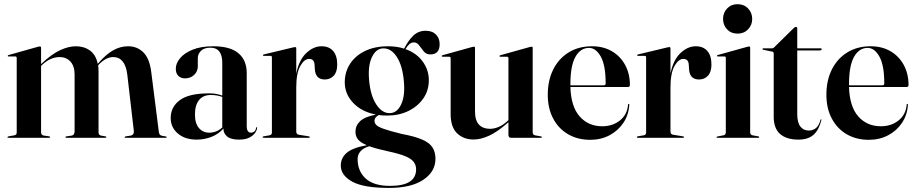

<svg xmlns="http://www.w3.org/2000/svg" viewBox="-20 -676 4494 942"><path d="M181.5 -441.5V-361.5L184 -364Q234.5 -411.5 275.8 -430.2Q317 -449 352 -449Q392.5 -449 421.5 -428Q450.5 -407 459.5 -363L462 -365.5Q500 -409.5 535.2 -429.2Q570.5 -449 608 -449Q654 -449 684 -418.5Q714 -388 722 -323L759.5 -27.5Q761.5 -12.5 774 -10L793.5 -6.5Q798 -5.5 798 -3Q798 0 793.5 0H595.5Q591.5 0 591.5 -3Q591.5 -5.5 596.5 -7L621 -10.5Q638.5 -14 636.5 -34L604.5 -310.5Q593.5 -396 535.5 -396Q501 -396 466 -360.5L461.5 -355Q463.5 -340 463.5 -323.5V-26Q463.5 -12.5 477 -10.5L497 -7Q502 -6 502 -3Q502 0 496 0H305Q301 0 301 -3Q301 -6 306 -7L330.5 -10.5Q340 -12.5 343 -18.5Q346 -24.5 346 -33V-310.5Q346 -352 325.5 -374Q305 -396 273 -396Q228 -396 188 -359L181.5 -352.5V-27Q181.5 -13.5 194 -11L221.5 -7Q226 -6 226 -3Q226 0 221 0H21Q16.5 0 16.5 -3Q16.5 -5.5 22 -7L50 -12Q62 -14 62 -25.5V-391Q62 -399 55.5 -399H21.5Q18 -399 18 -402Q18 -404.5 22.5 -406L166 -446.5Q171 -448 176 -448Q181.5 -448 181.5 -441.5Z M817.5 -97Q817.5 -151.5 862.5 -184.8Q907.5 -218 1005.5 -218Q1026.5 -218 1042 -215Q1057.5 -212 1070.5 -207V-368Q1070.5 -442 1012.5 -442Q981 -442 965.8 -426.5Q950.5 -411 950.5 -391V-350.5Q950.5 -326 932.8 -308.8Q915 -291.5 887.5 -291.5Q868 -291.5 855.2 -303.5Q842.5 -315.5 842.5 -339Q842.5 -365 863.5 -390.5Q884.5 -416 925.5 -432.5Q966.5 -449 1027 -449Q1109 -449 1149.8 -414.8Q1190.5 -380.5 1190.5 -317.5V-58Q1190.5 -25 1211.5 -25Q1220.5 -25 1227.5 -30.5Q1234.5 -36 1236.5 -49Q1236.5 -52 1239 -52Q1241.5 -52 1241.5 -49Q1241.5 -39.5 1232.8 -25.8Q1224 -12 1204.5 -1.5Q1185 9 1152.5 9Q1112.5 9 1094.2 -6.5Q1076 -22 1076 -45.5Q1053 -18.5 1018.2 -4.8Q983.5 9 944.5 9Q888 9 852.8 -20.8Q817.5 -50.5 817.5 -97ZM936.5 -114.5Q936.5 -70.5 956 -47.8Q975.5 -25 1006.5 -25Q1042.5 -25 1070.5 -50.5V-200.5Q1044 -210 1014.5 -210Q976.5 -210 956.5 -185Q936.5 -160 936.5 -114.5Z M1433.5 -438.5V-314.5Q1446.5 -381 1482 -415Q1517.5 -449 1557.5 -449Q1594.5 -449 1614.5 -425.8Q1634.5 -402.5 1634.5 -359.5Q1634.5 -322.5 1617.2 -304.2Q1600 -286 1573.5 -286Q1526.5 -286 1524.5 -339.5L1523.5 -355.5Q1523 -387 1496.5 -387Q1473 -387 1453.2 -352Q1433.5 -317 1433.5 -246.5V-30.5Q1433.5 -17.5 1446 -15L1495.5 -7Q1500 -6 1500 -3Q1500 0 1495.5 0H1273.5Q1268.5 0 1268.5 -3.5Q1268.5 -6.5 1275 -7.5L1302 -12Q1314 -14 1314 -25.5V-394Q1314 -402 1307.5 -402H1273.5Q1270 -402 1270 -405Q1270 -407.5 1274.5 -409L1418.5 -443.5Q1426 -445 1428 -445Q1433.5 -445 1433.5 -438.5Z M1950.5 -19Q2015.5 -7 2051.8 9Q2088 25 2102.2 47.8Q2116.5 70.5 2116.5 103Q2116.5 166 2057 206Q1997.5 246 1888.5 246Q1763.5 246 1707.8 215Q1652 184 1652 136.5Q1652 98.5 1681.5 73.5Q1711 48.5 1780 36.5Q1749.5 24 1736.8 8.5Q1724 -7 1724 -29.5Q1724 -59.5 1746.2 -81Q1768.5 -102.5 1824.5 -114Q1754 -127.5 1712.8 -171.2Q1671.5 -215 1671.5 -272Q1671.5 -322.5 1697.2 -362.5Q1723 -402.5 1770.8 -425.8Q1818.5 -449 1884.5 -449Q1926.5 -449 1963 -437.5Q1982 -476 2007 -500.5Q2032 -525 2068.5 -525Q2101 -525 2119 -506.5Q2137 -488 2137 -459.5Q2137 -409 2091 -409Q2071 -409 2059 -423.8Q2047 -438.5 2036.5 -453.2Q2026 -468 2011 -468Q1998 -468 1988.2 -459.2Q1978.5 -450.5 1969.5 -435Q2024 -415.5 2054 -374Q2084 -332.5 2084 -282.5Q2084 -232.5 2057 -193.2Q2030 -154 1983.8 -131.5Q1937.5 -109 1879.5 -109Q1858.5 -109 1838.5 -111.5Q1829.5 -107.5 1823.5 -100Q1817.5 -92.5 1817.5 -83Q1817.5 -71 1827 -62Q1836.5 -53 1865 -43Q1893.5 -33 1950.5 -19ZM1858.5 -438.5Q1824 -437 1804.2 -394.5Q1784.5 -352 1791 -282Q1797.5 -207 1826.5 -163Q1855.5 -119 1894 -121Q1929 -122.5 1948.5 -164.5Q1968 -206.5 1961.5 -277Q1955 -353.5 1926.8 -397Q1898.5 -440.5 1858.5 -438.5ZM1734.5 104Q1734.5 163.5 1774 199.8Q1813.5 236 1893.5 236Q2021.5 236 2021.5 155Q2021.5 134.5 2010.2 119Q1999 103.5 1969.8 91Q1940.5 78.5 1886.5 67Q1857 60.5 1833.2 54.2Q1809.5 48 1792 41.5Q1763.5 49.5 1749 66Q1734.5 82.5 1734.5 104Z M2191 -117V-391Q2191 -397.5 2184 -397.5H2151.5Q2147 -397.5 2147 -401Q2147 -403.5 2151 -405L2295 -445Q2302 -447 2305 -447Q2310.5 -447 2310.5 -441V-129Q2310.5 -85 2330 -64.5Q2349.5 -44 2383.5 -44Q2404.5 -44 2426 -53Q2447.5 -62 2469 -81.5L2474.5 -86.5V-391Q2474.5 -397.5 2467.5 -397.5H2435Q2430.5 -397.5 2430.5 -401Q2430.5 -403.5 2435 -405L2578 -445Q2585 -447 2588.5 -447Q2593.5 -447 2593.5 -441V-27.5Q2593.5 -14 2605.5 -12L2633 -7Q2638.5 -6.5 2638.5 -3Q2638.5 0 2634 0H2487.5Q2474.5 0 2474.5 -14.5V-76.5L2473.5 -75.5Q2421.5 -29.5 2380.2 -10.5Q2339 8.5 2303.5 8.5Q2254.5 8.5 2222.8 -21.8Q2191 -52 2191 -117Z M3070.5 -258.5Q3070.5 -249 3059 -249H2778.5Q2781.5 -152.5 2824.2 -104.5Q2867 -56.5 2934.5 -56.5Q2986 -56.5 3021.8 -85.2Q3057.5 -114 3061.5 -163Q3062 -166.5 3064.5 -166.5Q3068 -166.5 3067.5 -162Q3064.5 -112.5 3038.8 -73.8Q3013 -35 2970.8 -12.5Q2928.5 10 2876 10Q2814 10 2767 -17.5Q2720 -45 2693.8 -94.8Q2667.5 -144.5 2667.5 -211Q2667.5 -282 2694.5 -335.5Q2721.5 -389 2770.2 -419Q2819 -449 2884.5 -449Q2941 -449 2982.8 -424.2Q3024.5 -399.5 3047.5 -356.5Q3070.5 -313.5 3070.5 -258.5ZM2778.5 -262.5Q2778.5 -260 2778.5 -257.5H2943Q2951.5 -257.5 2951.5 -267Q2951.5 -356 2927.5 -398.5Q2903.5 -441 2870 -441Q2828 -441 2803.2 -397.2Q2778.5 -353.5 2778.5 -262.5Z M3269.5 -438.5V-314.5Q3282.5 -381 3318 -415Q3353.5 -449 3393.5 -449Q3430.5 -449 3450.5 -425.8Q3470.5 -402.5 3470.5 -359.5Q3470.5 -322.5 3453.2 -304.2Q3436 -286 3409.5 -286Q3362.5 -286 3360.5 -339.5L3359.5 -355.5Q3359 -387 3332.5 -387Q3309 -387 3289.2 -352Q3269.5 -317 3269.5 -246.5V-30.5Q3269.5 -17.5 3282 -15L3331.5 -7Q3336 -6 3336 -3Q3336 0 3331.5 0H3109.5Q3104.5 0 3104.5 -3.5Q3104.5 -6.5 3111 -7.5L3138 -12Q3150 -14 3150 -25.5V-394Q3150 -402 3143.5 -402H3109.5Q3106 -402 3106 -405Q3106 -407.5 3110.5 -409L3254.5 -443.5Q3262 -445 3264 -445Q3269.5 -445 3269.5 -438.5Z M3598.5 -511Q3567 -511 3547.2 -532Q3527.5 -553 3527.5 -583Q3527.5 -613.5 3547.5 -634.5Q3567.5 -655.5 3598.5 -655.5Q3630 -655.5 3650.2 -634.5Q3670.5 -613.5 3670.5 -583Q3670.5 -553 3650.2 -532Q3630 -511 3598.5 -511ZM3660.5 -442V-27.5Q3660.5 -14 3672.5 -12L3700 -7Q3705 -6.5 3705 -3Q3705 0 3701 0H3499.5Q3495.5 0 3495.5 -3Q3495.5 -5.5 3500.5 -6.5L3529 -12Q3541 -14 3541 -27V-392.5Q3541 -399 3534.5 -399H3502Q3497.5 -399 3497.5 -402.5Q3497.5 -404.5 3501.5 -406L3645 -446Q3652 -448 3655 -448Q3660.5 -448 3660.5 -442Z M3769.5 -422.5 3726 -431.5Q3721 -432.5 3721 -435.5Q3721 -439 3724.5 -439H3768.5Q3774.5 -439 3778 -443.5L3874.5 -538.5Q3880 -544 3885 -544Q3891.5 -544 3891.5 -536.5V-439H4006.5Q4011.5 -439 4011.5 -435Q4011.5 -428.5 3999 -428.5H3891.5V-115.5Q3891.5 -75 3906.8 -55.2Q3922 -35.5 3948.5 -35.5Q3967.5 -35.5 3982.8 -47.2Q3998 -59 4005.5 -88Q4006.5 -91 4008.5 -90.8Q4010.5 -90.5 4010 -87.5Q3998 -38.5 3971.5 -14.8Q3945 9 3897 9Q3839 9 3807.5 -18.5Q3776 -46 3776 -103V-413Q3776 -421.5 3769.5 -422.5Z M4437.5 -258.5Q4437.5 -249 4426 -249H4145.5Q4148.5 -152.5 4191.2 -104.5Q4234 -56.5 4301.5 -56.5Q4353 -56.5 4388.8 -85.2Q4424.5 -114 4428.5 -163Q4429 -166.5 4431.5 -166.5Q4435 -166.5 4434.5 -162Q4431.5 -112.5 4405.8 -73.8Q4380 -35 4337.8 -12.5Q4295.5 10 4243 10Q4181 10 4134 -17.5Q4087 -45 4060.8 -94.8Q4034.5 -144.5 4034.5 -211Q4034.5 -282 4061.5 -335.5Q4088.5 -389 4137.2 -419Q4186 -449 4251.5 -449Q4308 -449 4349.8 -424.2Q4391.5 -399.5 4414.5 -356.5Q4437.5 -313.5 4437.5 -258.5ZM4145.5 -262.5Q4145.5 -260 4145.5 -257.5H4310Q4318.5 -257.5 4318.5 -267Q4318.5 -356 4294.5 -398.5Q4270.5 -441 4237 -441Q4195 -441 4170.2 -397.2Q4145.5 -353.5 4145.5 -262.5Z"/></svg>

Font: Fraunces 144pt SemiBold
Style: Regular
Weight: 600
Version: Version 1.000;[0bf87f6ff]